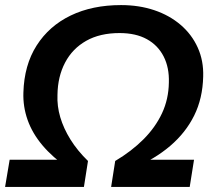

<svg xmlns="http://www.w3.org/2000/svg" viewBox="-22 -735 843 755"><path d="M-2 0 16 -107H246V-74Q185 -116 145 -163.5Q105 -211 86.5 -263.5Q68 -316 70 -371Q73 -479 122 -556Q171 -633 256 -674Q341 -715 454 -715Q525 -715 584.5 -695Q644 -675 688 -637.5Q732 -600 755.5 -548Q779 -496 777 -434Q775 -348 741.5 -280.5Q708 -213 647 -161Q586 -109 502 -74L506 -107H741L724 0H415L431 -102Q495 -140 542 -187Q589 -234 615 -289.5Q641 -345 642 -410Q644 -469 621.5 -513Q599 -557 555.5 -581Q512 -605 448 -605Q371 -605 317 -574.5Q263 -544 234 -489Q205 -434 204 -362Q202 -318 215 -274Q228 -230 255 -186.5Q282 -143 324 -102L308 0Z"/></svg>

Font: Nunito Sans 11pt
Style: Bold Italic
Weight: 700
Italic angle: -9°
Version: Version 3.101;gftools[0.9.27]